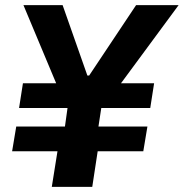

<svg xmlns="http://www.w3.org/2000/svg" viewBox="-20 -725 713 745"><path d="M181 0 203 -138H27L43 -234H232L242 -306H54L69 -402H223L205 -385L71 -705H223L319 -432H326L508 -705H673L437 -385L423 -402H578L563 -306H373L362 -234H552L536 -138H359L338 0Z"/></svg>

Font: Nunito Sans 6pt ExtraBold
Style: Italic
Weight: 800
Italic angle: -9°
Version: Version 3.101;gftools[0.9.27]